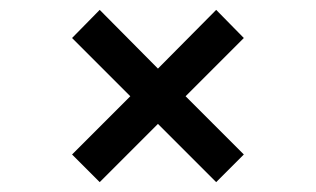

<svg xmlns="http://www.w3.org/2000/svg" viewBox="-20 -492 640 389"><path d="M244 -297 126 -415 182 -472 300 -353 418 -472 474 -415 356 -297 474 -179 418 -123 300 -241 182 -123 126 -179Z"/></svg>

Font: Wlorlttqgufhjawjgtejqphaquk
Style: Regular
Weight: 400
Monospace: yes
Designer: Carrois Corporate & Edenspiekermann
Foundry: Carrois Corporate GbR & Edenspiekermann AG
Version: Version 2.001